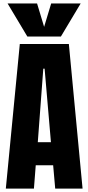

<svg xmlns="http://www.w3.org/2000/svg" viewBox="-20 -1121 525 1141"><path d="M14.6 0 97.7 -859.4H389.2L470.7 0H308.1L295.9 -138.7H192.4L181.6 0ZM204.6 -275.9H282.7L245.1 -712.9H237.3ZM142.6 -903.8 24.9 -1100.6H200.2L242.2 -961.4L284.2 -1100.6H459.5L341.8 -903.8Z"/></svg>

Font: Anton SC
Style: Regular
Weight: 400
Designer: Vernon Adams
Foundry: Vernon Adams
Version: Version 2.116; ttfautohint (v1.8.4.7-5d5b)